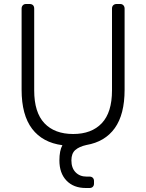

<svg xmlns="http://www.w3.org/2000/svg" viewBox="-20 -720 731 960"><path d="M563 -700H581Q591 -700 597 -693.5Q603 -687 603 -677V-271Q603 -148 554 -79.5Q505 -11 412 5Q376 13 356.5 30Q337 47 337 82Q337 120 358 141.5Q379 163 413 163H428Q438 163 444 169Q450 175 450 185V198Q450 208 444 214Q438 220 428 220H409Q348 220 312.5 183Q277 146 277 82Q277 33 292 6Q193 -7 140.5 -76Q88 -145 88 -271V-677Q88 -687 94 -693.5Q100 -700 110 -700H128Q139 -700 145 -694Q151 -688 151 -677V-268Q151 -158 202 -104Q253 -50 346 -50Q438 -50 489 -104Q540 -158 540 -268V-677Q540 -688 546.5 -694Q553 -700 563 -700Z"/></svg>

Font: Rubik
Style: Regular
Weight: 300
Designer: Hubert & Fischer
Foundry: Hubert & Fischer
Version: Version 1.100